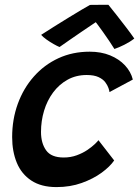

<svg xmlns="http://www.w3.org/2000/svg" viewBox="-20 -758 567 782"><path d="M445 -104.5Q428 -79.5 393.8 -54.5Q359.5 -29.5 312.8 -12.8Q266 4 210 4Q148 4 107.8 -22.5Q67.5 -49 48.5 -95Q29.5 -141 29.5 -199.5Q29.5 -272 52.5 -335.2Q75.5 -398.5 117.8 -446.2Q160 -494 217.8 -520.8Q275.5 -547.5 345.5 -547.5Q392 -547.5 428.5 -532.5Q465 -517.5 489 -491.8Q513 -466 521 -434L426 -383Q425.5 -388.5 421.8 -399.5Q418 -410.5 408.8 -423Q399.5 -435.5 381.2 -444Q363 -452.5 333 -452.5Q289.5 -452.5 255 -433.2Q220.5 -414 196.2 -381.2Q172 -348.5 159.5 -307Q147 -265.5 147 -220.5Q147 -175 167.8 -145.8Q188.5 -116.5 239.5 -116.5Q268 -116.5 292.5 -125.5Q317 -134.5 335.5 -147Q354 -159.5 365.8 -170.8Q377.5 -182 381 -187ZM421.5 -738.5Q436.5 -720 455.8 -695.5Q475 -671 494 -646.2Q513 -621.5 527 -601Q509 -587 486.5 -575.8Q464 -564.5 446 -558.5Q437 -573 424.8 -591.2Q412.5 -609.5 400 -627Q387.5 -644.5 378.2 -657Q369 -669.5 366 -673H378Q372.5 -669 354.2 -657Q336 -645 312 -628.5Q288 -612 264 -595.5Q240 -579 222.5 -566.5Q213.5 -570 198.5 -578.5Q183.5 -587 169.2 -597.2Q155 -607.5 147.5 -616Q174 -633 204 -652Q234 -671 262.5 -688.2Q291 -705.5 313.2 -718.8Q335.5 -732 346.5 -738Q353.5 -738 368 -738.2Q382.5 -738.5 398 -738.5Q413.5 -738.5 421.5 -738.5Z"/></svg>

Font: Grandstander Thin Medium
Style: Italic
Weight: 500
Italic angle: -15°
Version: Version 1.200